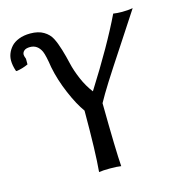

<svg xmlns="http://www.w3.org/2000/svg" viewBox="-113 -755 796 854"><g transform="rotate(-15 285.5 -327.5)"><path d="M85.9 -606.9Q67.4 -606.9 58.6 -599.4Q49.8 -591.8 49.8 -581.1Q49.8 -575.2 55.2 -561V-535.2Q29.8 -523.4 1 -519L-2 -521Q-11.2 -547.9 -11.2 -570.8Q-11.2 -586.9 -5.1 -602.5Q1 -618.2 13.7 -632.6Q26.4 -647 49.3 -656Q72.3 -665 102.1 -665Q139.2 -665 163.3 -650.6Q187.5 -636.2 199.2 -613.5Q210.9 -590.8 220.9 -557.4Q231 -523.9 238.5 -490.5Q246.1 -457 263.2 -416.7Q280.3 -376.5 305.2 -344.2Q420.4 -526.4 481.9 -654.8Q500.5 -651.9 522 -651.9Q548.8 -651.9 571.8 -655.8Q538.1 -603.5 476.1 -509.5Q414.1 -415.5 382.8 -366Q351.6 -316.4 333 -282.2Q335.4 -57.6 340.8 9.8Q322.3 6.8 290 6.8Q256.8 6.8 238.8 9.8Q247.1 -79.6 247.1 -271Q219.7 -308.6 192.9 -371.6Q166 -434.6 153.8 -496.1Q145.5 -551.8 136.7 -571.8Q120.1 -606.9 85.9 -606.9Z"/></g></svg>

Font: Linear Smooth Low Contrast
Style: Regular
Weight: 500
Designer: Philipp H. Poll, Flanker
Foundry: Philipp H. Poll, reworked by Flanker
Version: Version 1.010 | FøM Fix